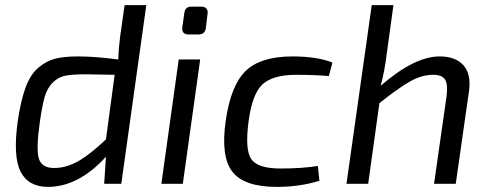

<svg xmlns="http://www.w3.org/2000/svg" viewBox="-20 -720 1920 752"><path d="M553 -700 455 0H388L395 -106Q287 12 168 12Q91 12 60.5 -48Q30 -108 50 -249Q62 -329 81 -379.5Q100 -430 131.5 -456Q163 -482 197.5 -490.5Q232 -499 285 -499Q354 -499 443 -487Q445 -536 451 -580L468 -700ZM395 -174 429 -427Q333 -429 317 -429Q264 -429 236 -423.5Q208 -418 186.5 -396.5Q165 -375 155 -340.5Q145 -306 136 -242Q121 -137 132 -99.5Q143 -62 192 -62Q239 -62 286 -88.5Q333 -115 395 -174Z M729 -694H769Q782 -694 788.5 -686Q795 -678 793 -666L786 -609Q782 -585 758 -585H719Q691 -585 694 -613L702 -669Q705 -694 729 -694ZM696 0H612L680 -487H764Z M1225 -70 1231 -12Q1154 12 1064 12Q936 12 890 -47.5Q844 -107 864 -247Q884 -386 942.5 -442.5Q1001 -499 1126 -499Q1222 -499 1282 -475L1268 -422Q1214 -427 1140 -427Q1048 -427 1007.5 -389Q967 -351 953 -240Q939 -130 965.5 -95Q992 -60 1079 -60Q1162 -60 1225 -70Z M1521 -700 1494 -504Q1486 -439 1471 -384Q1603 -499 1702 -499Q1764 -499 1795 -464.5Q1826 -430 1817 -364L1765 0H1680L1729 -343Q1735 -390 1723 -408.5Q1711 -427 1676 -427Q1632 -427 1586 -401Q1540 -375 1466 -316L1422 0H1337L1436 -700Z"/></svg>

Font: Exo 2.0
Style: Italic
Weight: 400
Italic angle: -8°
Designer: Natanael Gama
Version: Version 1.001;PS 001.001;hotconv 1.0.70;makeotf.lib2.5.58329